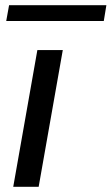

<svg xmlns="http://www.w3.org/2000/svg" viewBox="-20 -720 430 740"><path d="M31 0 124 -527H222L129 0ZM4 -639 15 -700H390L380 -639Z"/></svg>

Font: Archivo Expanded
Style: Italic
Weight: 400
Width: 7
Italic angle: -10°
Designer: Hector Gatti
Foundry: Omnibus-Type
Version: Version 2.001